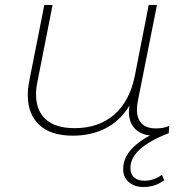

<svg xmlns="http://www.w3.org/2000/svg" viewBox="-20 -539 740 767"><path d="M656 -36 654 -7Q629 3 597 3Q548 3 521.5 -22.5Q495 -48 495 -92Q495 -99 497 -117Q460 -56 402 -26.5Q344 3 271 3Q183 3 137 -40Q91 -83 91 -159Q91 -186 97 -216L157 -519H190L130 -215Q124 -187 124 -162Q124 -97 163 -62Q202 -27 278 -27Q373 -27 435 -80Q497 -133 518 -233L574 -519H607L531 -137Q527 -120 527 -101Q527 -65 546 -45.5Q565 -26 603 -26Q634 -26 656 -36ZM472 136Q472 40 641 -26L654 -7Q501 52 501 132Q501 157 516 170Q531 183 557 183Q595 183 627 159L636 181Q600 208 553 208Q517 208 494.5 188.5Q472 169 472 136Z"/></svg>

Font: Montserrat Alternates ExLight
Style: Italic
Weight: 275
Italic angle: -11.3°
Designer: Julieta Ulanovsky
Foundry: Julieta Ulanovsky
Version: Version 7.200